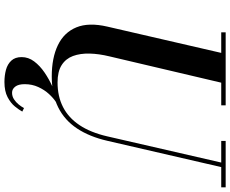

<svg xmlns="http://www.w3.org/2000/svg" viewBox="-104 -686 1012 844"><g transform="rotate(90 402.0 -264.0)"><path d="M316 14.5Q234.5 14.5 178.5 -12.5Q122.5 -39.5 100.2 -93.8Q78 -148 97 -230L217 -750H348L228 -240Q216.5 -193 215.5 -151.8Q214.5 -110.5 226.2 -78.8Q238 -47 266.2 -29Q294.5 -11 342.5 -11Q403.5 -11 450.5 -35Q497.5 -59 530 -107.5Q562.5 -156 579.5 -230L699 -750H719L599 -230Q581 -151.5 544.8 -96.8Q508.5 -42 451.8 -13.8Q395 14.5 316 14.5ZM122 -730.5V-750H443V-730.5ZM599.5 -730.5V-750H803.5V-730.5ZM340.5 222.5Q312 222.5 287 215.8Q262 209 246.5 192.2Q231 175.5 231 147Q231 117 250 91.8Q269 66.5 298.8 46.2Q328.5 26 361.8 11Q395 -4 423.5 -13L428.5 -4Q411.5 7 393.2 26.8Q375 46.5 362.5 73.8Q350 101 350 133.5Q350 161 360.8 175Q371.5 189 387.5 189Q403.5 189 416.5 180.5Q429.5 172 439.2 160Q449 148 455 136.5L470.5 144Q463 158 448 176.5Q433 195 406.8 208.8Q380.5 222.5 340.5 222.5Z"/></g></svg>

Font: Bodoni Moda 11pt SemiBold
Style: Italic
Weight: 600
Italic angle: -13°
Designer: Owen Earl
Foundry: indestructible type
Version: Version 2.004